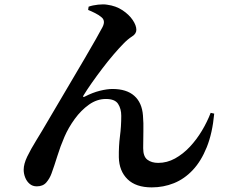

<svg xmlns="http://www.w3.org/2000/svg" viewBox="-20 -806 1040 866"><path d="M664.5 39.2Q593.1 39.2 555.3 2.4Q517.5 -34.5 516 -96.4Q515.3 -147.6 521.1 -191.7Q526.9 -235.8 526.9 -283.9Q526.9 -315.5 512.6 -337.5Q498.3 -359.6 457.7 -359.6Q417.2 -359.6 381.4 -334.1Q345.6 -308.7 317.1 -269.5Q288.6 -230.4 270.6 -188.6Q252.2 -146.1 238.7 -102.3Q225.1 -58.5 212.2 -23.1Q204 -0.6 188.9 16.9Q173.8 34.5 145.8 34.5Q126.9 34.5 113.8 23.3Q100.6 12.2 93.7 -5.2Q86.8 -22.5 86.8 -40.4Q86.8 -66.3 102.7 -99.5Q118.7 -132.6 143.5 -172.8Q168.4 -213 195.6 -259.9Q215.8 -293.9 243.8 -341.7Q271.9 -389.6 302.7 -441.6Q333.6 -493.7 362.2 -542.6Q390.9 -591.5 412.2 -629.2Q433.5 -666.9 442.6 -684.2Q450 -699.1 448.5 -709.9Q447 -720.7 438.4 -727.7Q427 -737.9 409.2 -746.8Q391.5 -755.7 377.5 -761.2L379.7 -775.9Q398 -782.4 422.4 -785Q446.7 -787.7 463.1 -784.8Q502.7 -779.6 532.4 -759.9Q562 -740.2 578.5 -715.8Q595 -691.3 595 -671.4Q595 -653.8 575.7 -641.6Q556.4 -629.5 535.5 -607.7Q516.4 -588.2 491.7 -559.4Q467.1 -530.6 442 -497.6Q416.9 -464.6 394.3 -432.5Q371.8 -400.4 356.5 -375.3Q354 -370.5 355.5 -369Q357 -367.4 361.8 -370Q398.2 -388.7 430.8 -396.7Q463.4 -404.7 487.3 -404.7Q551 -404.7 585.7 -373.8Q620.4 -343 624.8 -285.4Q627.7 -249.9 626.7 -214.5Q625.8 -179.1 625.8 -137.7Q625.8 -100 644.7 -85.7Q663.6 -71.3 693.6 -71.3Q733.4 -71.3 769.5 -91.2Q805.6 -111.2 836.3 -143.9Q867 -176.7 890.8 -216.6Q914.7 -256.5 930.2 -297.1L946.2 -293.5Q938.1 -205.4 912.6 -142.1Q887.1 -78.8 849.2 -38.7Q811.4 1.4 764.2 20.3Q717 39.2 664.5 39.2Z"/></svg>

Font: Noto Serif KR ExtraLight
Style: Regular
Weight: 200
Designer: Ryoko NISHIZUKA 西塚涼子 (kana & ideographs); Frank Grießhammer (Latin, Greek & Cyrillic); Wenlong ZHANG 张文龙 (bopomofo); San
Foundry: Adobe
Version: Version 2.002-H1;hotconv 1.1.0;makeotfexe 2.6.0